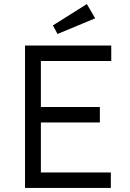

<svg xmlns="http://www.w3.org/2000/svg" viewBox="-20 -924 639 944"><path d="M103 0V-700H527V-624H181V-398H471V-322H181V-76H525V0ZM263 -757 240 -799 407 -904 448 -834Z"/></svg>

Font: Lexend Deca Light
Style: Regular
Weight: 300
Designer: Bonnie Shaver-Troup, Thomas Jockin
Foundry: Lexend
Version: Version 1.008; ttfautohint (v1.8.4.7-5d5b)